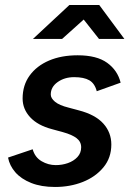

<svg xmlns="http://www.w3.org/2000/svg" viewBox="-20 -732 517 764"><path d="M199 12Q144 12 104 -4Q64 -20 41 -46.5Q18 -73 12 -105L110 -138Q119 -106 145.5 -90.5Q172 -75 202 -75Q227 -75 250 -83Q273 -91 288 -107Q303 -123 303 -146Q303 -168 285 -182Q267 -196 231 -206L187 -218Q130 -233 100 -265.5Q70 -298 70 -340Q70 -393 98 -431.5Q126 -470 175 -491Q224 -512 289 -512Q365 -512 406.5 -482Q448 -452 460 -403L365 -369Q357 -400 335.5 -412.5Q314 -425 275 -425Q237 -425 209.5 -405.5Q182 -386 182 -356Q182 -341 199 -327Q216 -313 252 -304L293 -293Q359 -276 391 -240.5Q423 -205 423 -157Q423 -104 391.5 -66Q360 -28 309.5 -8Q259 12 199 12ZM111 -577 256 -712H374V-709L227 -577ZM374 -577 269 -710 270 -712H375L475 -577Z"/></svg>

Font: Figtree SemiBold
Style: Italic
Weight: 600
Italic angle: -9.5°
Foundry: Erik Kennedy
Version: Version 2.001;gftools[0.9.30]